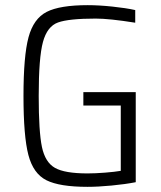

<svg xmlns="http://www.w3.org/2000/svg" viewBox="-20 -716 623 744"><path d="M71 -344Q71 -499 90.5 -571.5Q110 -644 161 -670Q212 -696 320 -696Q363 -696 415.5 -690.5Q468 -685 504 -677V-628Q404 -644 351 -644Q247 -644 205 -629Q163 -614 146.5 -553.5Q130 -493 130 -344Q130 -206 142.5 -146.5Q155 -87 193 -65.5Q231 -44 319 -44Q349 -44 387 -47Q425 -50 448 -54V-307H303V-359H506V-10Q465 -2 412.5 3Q360 8 319 8Q211 8 160 -17.5Q109 -43 90 -115.5Q71 -188 71 -344Z"/></svg>

Font: Saira SemiCondensed Light
Style: Regular
Weight: 300
Width: 4
Designer: Hector Gatti with collaboration of the Omnibus-Type team
Foundry: Omnibus-Type
Version: Version 0.072; ttfautohint (v1.8)